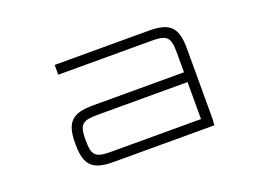

<svg xmlns="http://www.w3.org/2000/svg" viewBox="-101 -954 1659 1207"><g transform="rotate(-20 728.0 -350.0)"><path d="M485.5 -313H1087V-65.5H485.5C380.5 -65.5 360 -85.5 360 -189C360 -293 380.5 -313 485.5 -313ZM291.5 -186C291.5 -46 337.5 0 477.5 0H1153.5V-27H1155.5V-514C1155.5 -654 1109.5 -700 969.5 -700H339V-634.5H961.5C1067 -634.5 1087 -614.5 1087 -509V-378.5H477.5C337.5 -378.5 291.5 -332.5 291.5 -192.5Z"/></g></svg>

Font: Melete Light
Style: Regular
Weight: 300
Width: 6
Designer: Sora Sagano
Foundry: DOT COLON
Version: Version 0.200;FEAKit 1.0